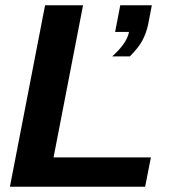

<svg xmlns="http://www.w3.org/2000/svg" viewBox="-20 -708 651 728"><path d="M552.2 -111.3 530.3 0H17.6L150.9 -688H294.9L183.1 -111.3ZM542 -616.7Q534.7 -582.5 520 -554.9Q505.4 -527.3 472.2 -494.1H405.3Q460.9 -543.5 469.2 -586.9H416.5L436 -688H555.7Z"/></svg>

Font: Arimo
Style: Bold Italic
Weight: 700
Italic angle: -12°
Designer: Steve Matteson
Foundry: Monotype Imaging Inc.
Version: Version 1.33